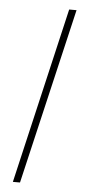

<svg xmlns="http://www.w3.org/2000/svg" viewBox="-53 -640 371 799"><g transform="rotate(5 132.5 -240.5)"><path d="M62 127H32.2L203.1 -607.9H233.9Z"/></g></svg>

Font: Scheherazade Rohingya
Style: Regular
Weight: 400
Designer: SIL International
Foundry: SIL International
Version: Version 2.000 (build 440/429)